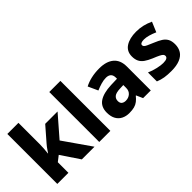

<svg xmlns="http://www.w3.org/2000/svg" viewBox="3 -1407 2065 2065"><g transform="rotate(-45 1035.0 -375.0)"><path d="M241 -439Q241 -407 238.5 -371.5Q236 -336 232 -303H235Q244 -317 254 -331.5Q264 -346 275 -361Q286 -376 297 -388L437 -549H625L420 -313L638 0H445L304 -210L241 -161V0H72V-760H241Z M879 0H710V-760H879Z M1269 -560Q1376 -560 1435 -510.5Q1494 -461 1494 -364V0H1377L1344 -74H1340Q1317 -45 1292.5 -26Q1268 -7 1236.5 1.5Q1205 10 1159 10Q1111 10 1072.5 -9Q1034 -28 1012 -67Q990 -106 990 -166Q990 -254 1051.5 -296Q1113 -338 1232 -343L1326 -346V-362Q1326 -402 1305.5 -420Q1285 -438 1249 -438Q1213 -438 1174 -426.5Q1135 -415 1095 -398L1044 -510Q1089 -534 1146 -547Q1203 -560 1269 -560ZM1275 -248Q1212 -246 1187 -225.5Q1162 -205 1162 -170Q1162 -139 1180 -125Q1198 -111 1226 -111Q1268 -111 1297 -136.5Q1326 -162 1326 -206V-250Z M2031 -166Q2031 -112 2006.5 -72.5Q1982 -33 1930 -11.5Q1878 10 1798 10Q1740 10 1696.5 3Q1653 -4 1609 -22V-158Q1657 -137 1709.5 -125Q1762 -113 1797 -113Q1835 -113 1852 -123Q1869 -133 1869 -151Q1869 -164 1860.5 -174Q1852 -184 1826.5 -197Q1801 -210 1751 -230Q1702 -251 1670.5 -273Q1639 -295 1623.5 -326Q1608 -357 1608 -402Q1608 -480 1668.5 -519.5Q1729 -559 1829 -559Q1882 -559 1929 -548Q1976 -537 2026 -514L1978 -400Q1938 -418 1899 -429Q1860 -440 1829 -440Q1801 -440 1786 -432.5Q1771 -425 1771 -410Q1771 -399 1779.5 -389.5Q1788 -380 1812.5 -369Q1837 -358 1884 -338Q1931 -319 1964 -298Q1997 -277 2014 -246Q2031 -215 2031 -166Z"/></g></svg>

Font: Noto Sans Thai ExtraBold
Style: Regular
Weight: 800
Version: Version 2.001